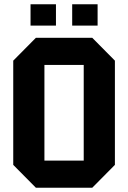

<svg xmlns="http://www.w3.org/2000/svg" viewBox="-20 -878 600 899"><path d="M42 -106V-594L148 -701H412L518 -594V-106L412 1H148ZM188 -574V-126H372V-574ZM123 -758V-858H242V-758ZM318 -758V-858H437V-758Z"/></svg>

Font: Tektur SemiCondensed SemiBold
Style: Regular
Weight: 600
Width: 4
Designer: Adam Jagosz
Foundry: Adam Jagosz
Version: Version 1.005;gftools[0.9.30]